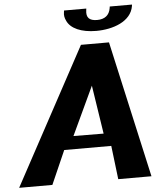

<svg xmlns="http://www.w3.org/2000/svg" viewBox="-67 -946 808 996"><g transform="rotate(-5 336.5 -448.0)"><path d="M-8 0H165L242 -175H487L508 0H681L522 -711H376ZM303 -888C300 -872 303 -857 310 -843C328 -801 384 -776 462 -776C549 -776 644 -809 657 -888L658 -896H542L541 -888C535 -851 511 -832 471 -832C431 -832 413 -849 419 -888L420 -896H304ZM296 -243 414 -495 453 -242Z"/></g></svg>

Font: Aerodynamic
Style: BdObl
Weight: 500
Designer: Google
Version: Version 2.000980; 2014